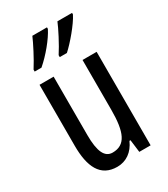

<svg xmlns="http://www.w3.org/2000/svg" viewBox="-191 -855 838 955"><g transform="rotate(-30 228.0 -378.0)"><path d="M382 -757V-766H298C286 -736 248 -661 219 -617V-606H260C298 -640 360 -713 382 -757ZM238 -757V-766H154C140 -733 105 -664 75 -617V-606H114C162 -647 215 -711 238 -757ZM391 -537H310V-251C310 -123 284 -63 210 -63C165 -63 144 -107 144 -202V-537H63V-187C63 -67 98 10 195 10C246 10 288 -19 311 -72H317L326 0H391Z"/></g></svg>

Font: Noto Sans Gurmukhi UI ExtraCondensed
Style: Regular
Weight: 400
Width: 2
Designer: Jelle Bosma - Monotype Design Team
Foundry: Monotype Imaging Inc.
Version: Version 2.004